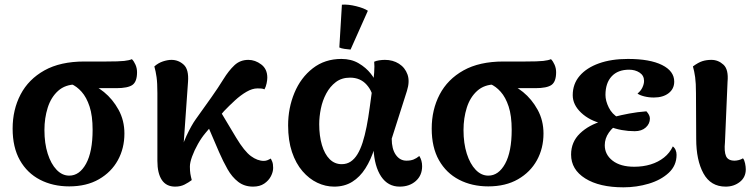

<svg xmlns="http://www.w3.org/2000/svg" viewBox="-20 -783 3234 821"><path d="M276 14Q206 14 151 -14.5Q96 -43 65 -98Q34 -153 34 -233Q34 -314 68 -379Q102 -444 170 -482Q238 -520 341 -520H434Q489 -520 511 -522.5Q533 -525 544 -530Q553 -521 559.5 -506Q566 -491 566 -474Q566 -434 546.5 -420Q527 -406 477 -406H354L307 -422Q259 -422 228.5 -394.5Q198 -367 184 -322.5Q170 -278 170 -227Q170 -170 184 -126Q198 -82 222 -57Q246 -32 276 -32Q320 -32 348 -83Q376 -134 376 -228Q376 -288 363 -327.5Q350 -367 329 -390.5Q308 -414 284 -424L348 -430Q387 -420 424.5 -389.5Q462 -359 487 -313.5Q512 -268 512 -212Q512 -149 484 -98Q456 -47 403 -16.5Q350 14 276 14Z M729 15Q691 15 672 -13.5Q653 -42 653 -95V-385Q653 -428 649.5 -453Q646 -478 640 -499Q657 -514 677 -520.5Q697 -527 713 -527Q743 -527 765.5 -506.5Q788 -486 784 -433L760 -93L748 -105Q756 -157 777.5 -202.5Q799 -248 817 -273L884 -367Q913 -408 935.5 -444.5Q958 -481 982.5 -504Q1007 -527 1042 -527Q1071 -527 1097 -507.5Q1123 -488 1123 -451Q1123 -441 1120 -426.5Q1117 -412 1111 -401Q1104 -404 1096.5 -404.5Q1089 -405 1081 -405Q1059 -405 1034 -390.5Q1009 -376 984.5 -353.5Q960 -331 938 -308L860 -216Q842 -195 826.5 -167.5Q811 -140 801.5 -114Q792 -88 792 -71Q792 -52 794 -40Q796 -28 800 -13Q787 -3 769.5 6Q752 15 729 15ZM1062 15Q1025 15 998.5 -5.5Q972 -26 953 -59.5Q934 -93 917 -132L850 -288L899 -346L990 -194Q1025 -136 1053 -115.5Q1081 -95 1108 -95Q1117 -95 1125 -98.5Q1133 -102 1138 -105Q1140 -102 1144 -92Q1148 -82 1148 -65Q1148 -48 1138.5 -29.5Q1129 -11 1110 2Q1091 15 1062 15Z M1409 15Q1372 15 1337 -1.5Q1302 -18 1273.5 -51Q1245 -84 1228.5 -133Q1212 -182 1212 -247Q1212 -321 1239 -386Q1266 -451 1317.5 -491Q1369 -531 1440 -531Q1482 -531 1513.5 -512.5Q1545 -494 1565.5 -468Q1586 -442 1593 -417L1576 -352Q1575 -390 1548 -420.5Q1521 -451 1477 -451Q1441 -451 1416 -432Q1391 -413 1375 -383Q1359 -353 1352 -318.5Q1345 -284 1345 -252Q1345 -202 1356.5 -163Q1368 -124 1389.5 -102.5Q1411 -81 1441 -81Q1463 -81 1479.5 -92Q1496 -103 1508.5 -123.5Q1521 -144 1530.5 -173.5Q1540 -203 1547.5 -241Q1555 -279 1561 -324L1573 -412Q1578 -444 1580 -473Q1582 -502 1580 -519Q1588 -523 1601 -525Q1614 -527 1626 -527Q1660 -527 1686 -510.5Q1712 -494 1722.5 -464.5Q1733 -435 1720 -394L1655 -190Q1655 -146 1672.5 -121Q1690 -96 1718 -96Q1736 -96 1748.5 -101Q1761 -106 1773 -116Q1785 -97 1785 -72Q1785 -33 1758 -9Q1731 15 1689 15Q1639 15 1610 -28Q1581 -71 1577 -148H1581Q1566 -100 1542.5 -63Q1519 -26 1486 -5.5Q1453 15 1409 15ZM1479 -571Q1467 -572 1453 -574Q1439 -576 1431 -580L1442 -763Q1469 -765 1503 -756.5Q1537 -748 1553 -737Z M2068 14Q1998 14 1943 -14.5Q1888 -43 1857 -98Q1826 -153 1826 -233Q1826 -314 1860 -379Q1894 -444 1962 -482Q2030 -520 2133 -520H2226Q2281 -520 2303 -522.5Q2325 -525 2336 -530Q2345 -521 2351.5 -506Q2358 -491 2358 -474Q2358 -434 2338.5 -420Q2319 -406 2269 -406H2146L2099 -422Q2051 -422 2020.5 -394.5Q1990 -367 1976 -322.5Q1962 -278 1962 -227Q1962 -170 1976 -126Q1990 -82 2014 -57Q2038 -32 2068 -32Q2112 -32 2140 -83Q2168 -134 2168 -228Q2168 -288 2155 -327.5Q2142 -367 2121 -390.5Q2100 -414 2076 -424L2140 -430Q2179 -420 2216.5 -389.5Q2254 -359 2279 -313.5Q2304 -268 2304 -212Q2304 -149 2276 -98Q2248 -47 2195 -16.5Q2142 14 2068 14Z M2646 18Q2543 18 2482.5 -20Q2422 -58 2422 -122Q2422 -176 2460 -212.5Q2498 -249 2558 -266L2557 -254Q2501 -267 2465 -301Q2429 -335 2429 -376Q2429 -424 2458.5 -458.5Q2488 -493 2541 -512Q2594 -531 2665 -531Q2759 -531 2811 -505Q2863 -479 2863 -434Q2863 -403 2839 -384.5Q2815 -366 2776 -366Q2754 -366 2734.5 -371Q2715 -376 2706 -383Q2720 -394 2727 -409Q2734 -424 2734 -437Q2734 -460 2715 -472.5Q2696 -485 2670 -485Q2622 -485 2595.5 -456.5Q2569 -428 2569 -377Q2569 -352 2583 -323.5Q2597 -295 2625 -279L2623 -251Q2601 -241 2583.5 -216Q2566 -191 2566 -162Q2566 -122 2599.5 -96Q2633 -70 2692 -70Q2730 -70 2762.5 -80Q2795 -90 2819.5 -109.5Q2844 -129 2857 -157Q2865 -151 2869 -141.5Q2873 -132 2873 -121Q2873 -75 2839.5 -44Q2806 -13 2754 2.5Q2702 18 2646 18ZM2694 -222Q2666 -222 2638.5 -227Q2611 -232 2586 -242L2605 -283Q2636 -291 2670.5 -297.5Q2705 -304 2744 -307Q2759 -291 2759 -276Q2759 -254 2741.5 -238Q2724 -222 2694 -222Z M3083 15Q3019 15 2988 -41.5Q2957 -98 2957 -189L2956 -385Q2956 -428 2952.5 -453Q2949 -478 2943 -499Q2966 -516 2983.5 -521.5Q3001 -527 3022 -527Q3051 -527 3073.5 -506.5Q3096 -486 3091 -433L3080 -175Q3076 -135 3084.5 -115.5Q3093 -96 3121 -96Q3129 -96 3139 -98.5Q3149 -101 3157 -106Q3163 -99 3166 -84.5Q3169 -70 3169 -59Q3169 -25 3143.5 -5Q3118 15 3083 15Z"/></svg>

Font: Arima Thin
Style: Bold
Weight: 700
Version: Version 1.100